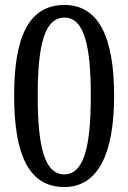

<svg xmlns="http://www.w3.org/2000/svg" viewBox="-20 -744 517 774"><path d="M239 10C378 10 440 -129 440 -358C440 -590 380 -724 240 -724C91 -724 37 -586 37 -359C37 -126 93 10 239 10ZM239 -41C158 -41 132 -158 132 -358C132 -558 158 -673 240 -673C320 -673 346 -558 346 -358C346 -158 320 -41 239 -41Z"/></svg>

Font: Noto Serif Myanmar Condensed
Style: Regular
Weight: 400
Width: 3
Designer: Ben Mitchell and the Monotype Design Team
Foundry: Monotype Imaging Inc.
Version: Version 2.106